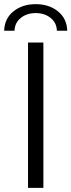

<svg xmlns="http://www.w3.org/2000/svg" viewBox="-21 -905 344 925"><path d="M114 -700H188V0H114ZM151 -885Q215 -885 258 -850.5Q301 -816 303 -757H253Q252 -795 223 -818.5Q194 -842 151 -842Q108 -842 79 -818.5Q50 -795 49 -757H-1Q1 -816 44 -850.5Q87 -885 151 -885Z"/></svg>

Font: CMG Sans
Style: Regular
Weight: 400
Designer: Julieta Ulanovsky
Foundry: Julieta Ulanovsky
Version: Version 7.200